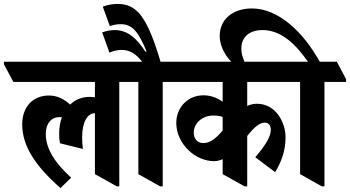

<svg xmlns="http://www.w3.org/2000/svg" viewBox="-82 -940 1781 977"><path d="M226 17 280 -36C195 -114 151 -184 151 -259C151 -312 179 -344 221 -344C225 -344 229 -344 233 -343C224 -319 219 -291 219 -260C219 -242 220 -227 223 -211L340 -182C337 -201 336 -221 336 -242C336 -316 361 -363 401 -364V-54L512 8H525V-523H635V-537L588 -626H-62V-613L-14 -523H401V-445C393 -446 384 -447 374 -447C335 -447 301 -433 275 -408C242 -438 207 -454 167 -454C86 -454 31 -397 31 -307C31 -198 97 -96 226 17Z M732 8H746V-523H856V-537L809 -626H735C666 -857 614 -920 516 -920C490 -920 463 -915 441 -906L477 -807C494 -813 511 -817 532 -817C592 -817 623 -777 664 -678L658 -677C612 -747 567 -787 501 -787C478 -787 457 -782 438 -775L475 -672C495 -681 515 -686 536 -686C579 -686 610 -666 641 -626H511V-613L559 -523H622V-54Z M1007 -120C1023 -120 1038 -124 1051 -130V-54L1162 8H1176V-248C1210 -291 1238 -316 1265 -316C1285 -316 1296 -302 1296 -279C1296 -243 1266 -197 1217 -140L1318 -64C1351 -118 1371 -174 1371 -241C1371 -281 1358 -322 1335 -354C1311 -388 1273 -412 1226 -412C1208 -412 1191 -408 1176 -401V-523H1458V-537L1411 -626H732V-613L780 -523H1051V-422C1023 -443 990 -455 953 -455C876 -455 815 -396 815 -314C815 -261 841 -209 879 -174C914 -140 962 -120 1007 -120ZM904 -265C904 -313 947 -352 1003 -352C1021 -352 1037 -350 1051 -345V-276C1016 -234 986 -212 953 -212C922 -212 904 -234 904 -265Z M1555 8H1569V-523H1679V-537L1632 -626H1545C1460 -779 1334 -897 1200 -897C1103 -897 1036 -842 1036 -757C1036 -699 1071 -645 1111 -610H1171C1157 -632 1146 -663 1146 -693C1146 -750 1186 -787 1253 -787C1352 -787 1425 -711 1485 -626H1334V-613L1382 -523H1445V-54Z"/></svg>

Font: Noto Serif Devanagari ExtraCondensed ExtraBold
Style: Regular
Weight: 800
Width: 2
Designer: Universal Thirst, Indian Type Foundry and the Monotype Design Team
Foundry: Monotype Imaging Inc.
Version: Version 2.004